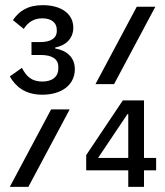

<svg xmlns="http://www.w3.org/2000/svg" viewBox="-20 -724 640 744"><path d="M144 -357C220 -357 270 -396 270 -456C270 -503 237 -529 194 -536V-540C233 -547 264 -573 264 -617C264 -670 218 -704 146 -704C87 -704 54 -681 30 -646L72 -612C89 -639 113 -653 144 -653C179 -653 200 -636 200 -609V-602C200 -579 180 -561 137 -561H102V-511H137C181 -511 206 -496 206 -465V-458C206 -427 183 -408 144 -408C101 -408 81 -430 65 -461L18 -428C39 -391 75 -357 144 -357ZM350 -398H422L582 -698H510ZM18 0H90L250 -300H178ZM477 0H538V-64H585V-112H538V-335H456L314 -123V-64H477ZM360 -112 474 -282H477V-112Z"/></svg>

Font: IBM Mono
Style: Regular
Weight: 400
Monospace: yes
Designer: Mike Abbink, Paul van der Laan, Pieter van Rosmalen
Foundry: Bold Monday
Version: Version 2.3